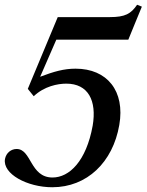

<svg xmlns="http://www.w3.org/2000/svg" viewBox="-39 -772 617 808"><path d="M181 16C327 16 436 -89 463 -246C488 -389 412 -483 279 -483C230 -483 188 -471 130 -449L198 -605H501L530 -676L558 -744L538 -752C512 -714 488 -700 423 -700H204L78 -398L103 -367C147 -409 204 -420 240 -420C332 -420 369 -349 351 -243C324 -94 253 -25 182 -25C87 -25 94 -145 31 -145C8 -145 -13 -129 -18 -103C-29 -40 76 16 181 16Z"/></svg>

Font: RL Madena Oblique
Style: Regular
Weight: 400
Italic angle: -10°
Designer: I Kadek Wantara Putra
Foundry: Roughlines ID
Version: Version 1.000;Glyphs 3.1.2 (3151)